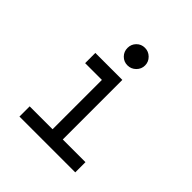

<svg xmlns="http://www.w3.org/2000/svg" viewBox="-186 -834 973 973"><g transform="rotate(45 300.0 -348.0)"><path d="M144 -500H337.4V-73.2H500V0H100.1V-73.2H264.2V-426.8H144ZM303.7 -696.3Q329.6 -696.3 348.4 -677.7Q367.2 -659.2 367.2 -633.3Q367.2 -607.4 348.4 -588.9Q329.6 -570.3 303.7 -570.3Q277.3 -570.3 259.3 -588.6Q241.2 -606.9 241.2 -633.3Q241.2 -659.7 259.3 -678Q277.3 -696.3 303.7 -696.3Z"/></g></svg>

Font: Anka/Coder
Style: Regular
Weight: 400
Monospace: yes
Version: Version 001.100